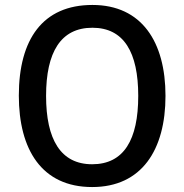

<svg xmlns="http://www.w3.org/2000/svg" viewBox="-20 -745 744 775"><path d="M648 -358C648 -576 552 -725 353 -725C153 -725 56 -587 56 -359C56 -142 148 10 352 10C552 10 648 -140 648 -358ZM166 -358C166 -534 225 -633 353 -633C480 -633 538 -534 538 -358C538 -181 480 -82 352 -82C225 -82 166 -182 166 -358Z"/></svg>

Font: Noto Sans Arabic UI SmCn Md
Style: Regular
Weight: 500
Width: 4
Designer: Monotype Design Team, Nadine Chahine and Nizar Qandah
Foundry: Monotype Imaging Inc.
Version: Version 2.010